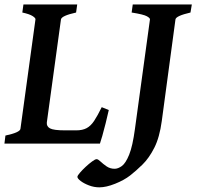

<svg xmlns="http://www.w3.org/2000/svg" viewBox="-23 -635 869 849"><path d="M458 -148.4Q451.7 -120.6 444.1 -89.6Q436.5 -58.6 429.4 -34.2Q422.4 -9.8 418.9 0H-3.4L1 -35.6Q65.4 -49.3 67.4 -65.4L133.8 -549.3Q134.8 -555.2 121.1 -564Q107.4 -572.8 75.7 -579.6L80.6 -615.2H318.4L313.5 -579.6Q249.5 -565.4 246.6 -549.3L184.1 -93.8Q182.1 -76.2 198 -67.4Q213.9 -58.6 263.7 -58.6H314.5Q341.8 -58.6 360.1 -68.4Q378.4 -78.1 393.3 -100.6Q408.2 -123 426.8 -161.1ZM825.2 -615.2 819.3 -579.6Q755.4 -564.9 752.9 -549.3L692.4 -100.1Q682.6 -27.3 659.4 18.3Q636.2 64 607.4 92.3Q578.6 120.6 552.2 141.1Q525.9 161.6 486.1 177.5Q446.3 193.4 416.5 193.4Q392.6 193.4 370.4 184.8Q348.1 176.3 333.7 165.3Q319.3 154.3 319.3 147Q319.3 141.6 330.1 129.2Q340.8 116.7 355.7 102.8Q370.6 88.9 384.3 78.9Q397.9 68.8 404.3 68.8Q410.6 68.8 421.6 79.3Q432.6 89.8 448.2 100.6Q463.9 111.3 483.9 111.3Q499 111.3 515.9 99.1Q532.7 86.9 548.1 49.1Q563.5 11.2 573.7 -64.9L640.1 -549.3Q640.6 -555.2 626.2 -563.2Q611.8 -571.3 559.1 -579.6L564 -615.2Z"/></svg>

Font: Gentium Plus
Style: Bold Italic
Weight: 700
Italic angle: -8°
Designer: Victor Gaultney, Annie Olsen, Iska Routamaa, Becca Hirsbrunner
Foundry: SIL International
Version: Version 6.101